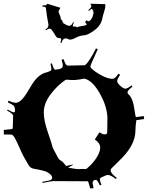

<svg xmlns="http://www.w3.org/2000/svg" viewBox="-51 -1086 800 1039"><path d="M197.8 -1038.6Q197.8 -1049.3 186.5 -1049.3Q185.5 -1049.3 182.4 -1049.8Q179.2 -1050.3 178.2 -1050.3L180.2 -1057.6Q193.4 -1056.2 197 -1057.6Q200.7 -1059.1 204.6 -1065.4V-1065.9L275.9 -1043.9Q274.4 -1041 268.6 -1031.2L265.6 -1021Q265.6 -1020.5 269 -1013.7Q278.3 -993.2 278.3 -981.4Q289.6 -974.1 287.1 -968.3Q290.5 -964.8 290.8 -962.9Q291 -960.9 292.5 -960L307.1 -951.7Q328.6 -939 339.4 -957Q341.8 -962.4 345.2 -966.8L348.6 -965.8Q340.8 -944.8 343.8 -942.9Q346.7 -940.9 350.8 -942.6Q355 -944.3 359.9 -941.4Q364.7 -938.5 365.7 -938.5Q374.5 -942.9 391.6 -945.1Q408.7 -947.3 417.5 -951.2Q418 -958 409.7 -966.3L417 -977.1Q417.5 -975.6 422.4 -972.7Q433.6 -965.8 446.8 -988.3Q448.7 -991.2 452.4 -1004.6Q456.1 -1018.1 455.3 -1020Q454.6 -1022 452.6 -1027.6Q450.7 -1033.2 450 -1033.9Q449.2 -1034.7 447.5 -1036.9Q445.8 -1039.1 443.6 -1037.4Q441.4 -1035.6 438 -1033.7Q434.6 -1031.7 428.7 -1026.9L426.8 -1031.7Q444.3 -1045.4 443.1 -1052.5Q441.9 -1059.6 438.5 -1065.9L518.6 -1063.5Q521.5 -1052.2 513.2 -1025.4Q504.9 -998.5 502 -983.4Q494.1 -943.4 448.7 -914.1Q418.5 -894.5 400.1 -894.3Q381.8 -894 356.2 -880.4Q330.6 -866.7 317.6 -874.3Q304.7 -881.8 294.4 -875Q284.2 -868.2 282.7 -854L275.9 -854.5Q280.3 -869.1 280 -872.8Q279.8 -876.5 276.4 -878.7Q272.9 -880.9 268.3 -880.1Q263.7 -879.4 258.1 -882.8Q252.4 -886.2 241.5 -905.8Q230.5 -925.3 222.2 -929.9Q213.9 -934.6 198.2 -921.9L195.3 -926.8Q205.1 -933.1 207.8 -937.5Q210.4 -941.9 211.4 -952.1Q200.7 -1008.3 197.8 -1038.6ZM684.1 -452.1 727.1 -458 729 -441.9 687 -436Q682.1 -407.2 681.6 -374Q679.7 -304.7 610.8 -232.9L551.3 -173.8Q547.9 -170.4 547.9 -163.1Q547.9 -148.4 581.1 -123L576.2 -117.2Q547.4 -139.2 532.2 -139.2L525.9 -138.2Q523.9 -138.2 522.9 -137.2L497.1 -126Q489.3 -123 489.3 -114.7Q489.3 -106.4 498 -85.9L489.3 -83Q475.6 -112.8 468.3 -112.8Q450.2 -112.8 450.2 -95.2Q450.2 -93.8 455.1 -66.9H437Q427.2 -105 424.3 -105L237.3 -106Q228.5 -106 179.2 -96.2L178.2 -102.1Q222.2 -109.9 222.2 -111.8Q231 -115.2 231 -124Q231 -141.6 197.3 -158.2L171.9 -165Q165 -167 152.1 -169.2Q139.2 -171.4 131.8 -172.9Q112.3 -176.8 104 -191.9L77.1 -238.8Q68.4 -254.4 54 -287.6Q39.6 -320.8 29.1 -339.4Q18.6 -357.9 9.3 -357.9H-29.8L-30.8 -382.8Q18.1 -386.2 18.1 -391.1L20 -460Q20 -469.7 -12.7 -487.8L-9.8 -493.2Q16.1 -478 24.9 -478Q31.2 -478 30.3 -492.4Q29.3 -506.8 23.4 -513.4Q17.6 -520 -8.8 -532.2L-4.9 -541Q21 -529.8 34.9 -529.8Q48.8 -529.8 64.7 -544.9Q80.6 -560.1 94 -582.8Q107.4 -605.5 122.1 -628.9Q157.2 -686 203.1 -694.8L221.2 -702.1Q227.1 -705.1 227.1 -713.6Q227.1 -722.2 222.2 -741.2L230 -743.2Q239.7 -709 247.1 -709L271 -711.9Q271.5 -711.9 281.2 -716.8Q289.1 -722.2 289.1 -731.7Q289.1 -741.2 282.2 -762.2L293 -766.1Q300.3 -744.1 305.2 -737.5Q310.1 -731 317.9 -731L406.2 -732.9Q414.6 -733.4 435.1 -764.9Q455.6 -796.4 468.3 -824.2L478 -819.8Q438 -731.9 438 -727.5Q438 -723.1 442.9 -715.8H443.8Q460.4 -698.7 496.3 -679Q532.2 -659.2 559.1 -659.2Q570.8 -659.2 589.8 -687L599.1 -681.2Q583 -657.2 583 -647.2Q583 -637.2 600.1 -621.6Q617.2 -606 627.4 -606Q637.7 -606 661.1 -624L666 -617.2Q639.2 -596.2 639.2 -586.9V-584Q640.6 -579.6 643.1 -577.1Q668.5 -555.2 676.8 -492.2Q680.7 -463.4 684.1 -452.1ZM339.8 -652.8 308.1 -654.8Q306.2 -654.8 302.2 -652.8Q257.3 -622.1 221.7 -574Q186 -525.9 186 -478Q186 -433.1 207.3 -372.1Q228.5 -311 234.9 -285.2Q252.4 -253.9 259.8 -238.3Q267.1 -222.7 278.3 -216.8Q289.6 -210.9 307.1 -188L343.3 -195.8L344.2 -193.8Q331.1 -187 317.9 -178.2Q322.3 -177.7 335 -175.8Q360.8 -170.9 375 -170.9L392.1 -171.9L408.2 -170.9Q416 -170.9 418.9 -173.8L430.2 -184.1Q455.1 -206.1 473.1 -235.4Q491.2 -264.6 491.2 -288.1Q491.2 -311.5 461.9 -331.1L487.3 -370.1Q503.9 -358.9 513.4 -358.9Q522.9 -358.9 525.9 -361.3Q529.3 -364.7 529.3 -374L530.3 -454.1Q525.9 -507.3 501.5 -556.6Q456.1 -649.4 406.2 -660.2H401.9Q369.1 -652.8 339.8 -652.8ZM640.1 -581.1Q640.1 -581.1 639.2 -584Q639.2 -582 640.1 -581.1Z"/></svg>

Font: Eater Caps
Style: Regular
Weight: 400
Version: Version 001.002